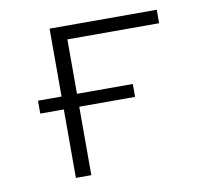

<svg xmlns="http://www.w3.org/2000/svg" viewBox="-65 -603 730 674"><g transform="rotate(-10 300.0 -266.0)"><path d="M153 0V-244H69V-290H153V-532H535V-484H208V-290H407V-244H208V0Z"/></g></svg>

Font: Noto Sans Mono Light
Style: Regular
Weight: 300
Designer: Monotype Design Team
Foundry: Monotype Imaging Inc.
Version: Version 2.014; ttfautohint (v1.8.4.7-5d5b)